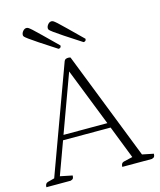

<svg xmlns="http://www.w3.org/2000/svg" viewBox="-127 -962 877 1053"><g transform="rotate(-15 312.0 -436.0)"><path d="M4 0Q4 -22 20 -26L58 -36L280 -642Q283 -650 289.5 -652.5Q296 -655 303 -655Q309 -655 316 -653L557 -38L621 -25Q621 -14 617.5 -8.5Q614 -3 603 0H435Q435 -22 451 -26L502 -38L429 -225H159L91 -39L160 -25Q160 -14 156.5 -8.5Q153 -3 142 0ZM169 -253H418L289 -581ZM407 -716Q422 -716 422 -731Q370 -782 340.5 -811Q311 -840 296.5 -853Q282 -866 276.5 -869Q271 -872 266 -872Q255 -872 246 -861.5Q237 -851 237 -839Q237 -834 241 -829.5Q245 -825 260.5 -813.5Q276 -802 310.5 -779Q345 -756 407 -716ZM265 -716Q280 -716 280 -731Q228 -782 198.5 -811Q169 -840 154.5 -853Q140 -866 134.5 -869Q129 -872 124 -872Q113 -872 104 -861.5Q95 -851 95 -839Q95 -834 99 -829.5Q103 -825 118.5 -813.5Q134 -802 168.5 -779Q203 -756 265 -716Z"/></g></svg>

Font: Petrona ExtraLight
Style: Regular
Weight: 200
Designer: Ringo R. Seeber
Foundry: Ringo R. Seeber
Version: Version 2.001; ttfautohint (v1.8.3)